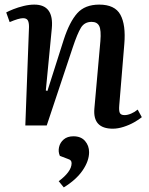

<svg xmlns="http://www.w3.org/2000/svg" viewBox="-20 -545 648 834"><path d="M596 -36Q584 -26 563 -14Q542 -2 517 6Q492 14 470 14Q382 14 390 -74L416 -366Q420 -414 411 -432Q402 -450 378 -450Q347 -450 331.5 -424.5Q316 -399 296 -339L183 0H90L106 -428Q106 -448 100.5 -457Q95 -466 80 -466Q62 -466 22 -449L7 -491Q18 -497 38 -505Q58 -513 82.5 -519Q107 -525 129 -525Q215 -525 205 -421L179 -152L186 -150L257 -373Q282 -450 315.5 -487.5Q349 -525 411 -525Q479 -525 503 -481Q527 -437 520 -354L498 -87Q496 -64 500.5 -54.5Q505 -45 521 -45Q534 -45 549.5 -51.5Q565 -58 578 -69ZM257 269 235 242Q261 223 276 203Q291 183 291 164Q291 157 287.5 152.5Q284 148 274 145L240 132Q232 114 236.5 94Q241 74 257 60.5Q273 47 299 47Q332 47 349.5 67.5Q367 88 367 116Q367 154 339 195Q311 236 257 269Z"/></svg>

Font: Literata 36pt Medium
Style: Italic
Weight: 500
Italic angle: -2°
Designer: Latin by Veronika Burian and Jose Scaglione. Greek by Irene Vlachou. Cyrillic by Vera Evstafieva
Foundry: TypeTogether
Version: Version 3.002